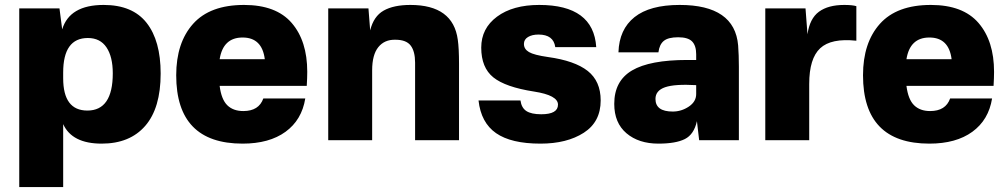

<svg xmlns="http://www.w3.org/2000/svg" viewBox="-20 -568 4080 778"><path d="M236 190H58V-534H221L232 -449Q262 -548 400 -548Q517 -548 574 -475.5Q631 -403 631 -270Q631 -130 568.5 -58Q506 14 392 14Q272 14 236 -65ZM236 -251Q236 -120 334 -120Q437 -120 437 -271Q437 -338 411.5 -376Q386 -414 336 -414Q236 -414 236 -274Z M969 -548Q1099 -548 1162 -475Q1225 -402 1225 -277Q1225 -254 1223 -220H870Q877 -165 901 -141.5Q925 -118 966 -118Q1029 -118 1047 -169H1217Q1203 -82 1137 -34Q1071 14 963 14Q694 14 694 -263Q694 -395 762.5 -471.5Q831 -548 969 -548ZM870 -328H1053Q1042 -416 963 -416Q884 -416 870 -328Z M1643 -548Q1816 -548 1835 -407Q1840 -373 1840 -309V0H1662V-314Q1662 -360 1644 -383.5Q1626 -407 1582 -407Q1538 -408 1513 -377Q1488 -346 1488 -283V0H1310V-534H1473L1480 -445Q1494 -502 1534.5 -525Q1575 -548 1643 -548Z M2165 -548Q2385 -548 2396 -377H2230Q2223 -428 2162 -428Q2136 -428 2119.5 -418Q2103 -408 2103 -390Q2103 -369 2123.5 -357Q2144 -345 2200 -337Q2309 -322 2361.5 -280.5Q2414 -239 2414 -161Q2414 -74 2345.5 -30Q2277 14 2170 14Q2051 14 1990 -28.5Q1929 -71 1919 -161H2089Q2093 -131 2113 -118Q2133 -105 2173 -105Q2241 -105 2241 -144Q2241 -182 2144 -197Q2028 -215 1979 -254.5Q1930 -294 1930 -375Q1930 -453 1994 -500.5Q2058 -548 2165 -548Z M2734 -548Q2957 -548 2971 -384Q2974 -344 2974 -298V0H2813L2804 -77Q2792 -23 2755 -4.5Q2718 14 2648 14Q2568 14 2518.5 -28Q2469 -70 2469 -147Q2469 -240 2541 -282.5Q2613 -325 2765 -325H2801V-348Q2801 -383 2784.5 -400Q2768 -417 2728 -417Q2688 -417 2670 -402.5Q2652 -388 2648 -356H2486Q2489 -449 2551 -498.5Q2613 -548 2734 -548ZM2636 -167Q2636 -116 2706 -116Q2741 -116 2771 -136Q2801 -156 2801 -187V-223Q2714 -228 2675 -214.5Q2636 -201 2636 -167Z M3401 -548Q3434 -548 3450 -543V-403Q3348 -414 3303.5 -372.5Q3259 -331 3259 -228V0H3081V-534H3244L3252 -429Q3261 -493 3298.5 -520.5Q3336 -548 3401 -548Z M3752 -548Q3882 -548 3945 -475Q4008 -402 4008 -277Q4008 -254 4006 -220H3653Q3660 -165 3684 -141.5Q3708 -118 3749 -118Q3812 -118 3830 -169H4000Q3986 -82 3920 -34Q3854 14 3746 14Q3477 14 3477 -263Q3477 -395 3545.5 -471.5Q3614 -548 3752 -548ZM3653 -328H3836Q3825 -416 3746 -416Q3667 -416 3653 -328Z"/></svg>

Font: Nacelle Heavy
Style: Regular
Weight: 800
Designer: Sora Sagano
Foundry: Sora Sagano
Version: Version 1.000;FEAKit 1.0